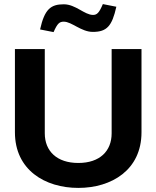

<svg xmlns="http://www.w3.org/2000/svg" viewBox="-20 -910 765 939"><path d="M53 -670V-263C53 -79 200 9 363 9C526 9 672 -79 672 -263V-670H526V-258C526 -171 468 -113 363 -113C258 -113 199 -171 199 -258V-670ZM176 -766 242 -753C261 -796 271 -804 292 -804C331 -804 377 -754 434 -754C503 -754 528 -783 549 -877L483 -890C465 -847 454 -837 435 -837C393 -837 350 -889 292 -889C228 -889 198 -865 176 -766Z"/></svg>

Font: LT Wave Bold
Style: Regular
Weight: 700
Designer: Daniel Lyons
Version: Version 2.5 (Glyphs App)